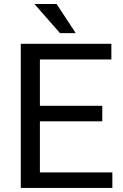

<svg xmlns="http://www.w3.org/2000/svg" viewBox="-20 -927 608 947"><path d="M82.5 0V-710.9H529.3V-633.8H176.8V-405.3H484.4V-328.6H176.8V-76.7H534.2V0ZM259.3 -907.2 353.5 -763.7H275.9L149.9 -907.2Z"/></svg>

Font: Roboto21382017
Style: Regular
Weight: 400
Designer: Christian Robertson
Foundry: Google
Version: Version 2.138; 2017